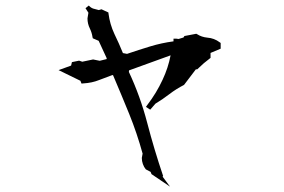

<svg xmlns="http://www.w3.org/2000/svg" viewBox="-20 -720 1040 704"><path d="M500 -140.6V-141.1L502.9 -156.7Q482.4 -231.4 453.9 -301.8Q425.3 -372.1 394.5 -444.3L392.1 -444.8Q366.2 -435.5 342.8 -426.3Q317.4 -416 284.7 -414.1L278.8 -413.6L274.9 -423.8L194.8 -462.9L240.7 -479.5L243.7 -492.2L270 -497.6L281.7 -493.7L321.3 -502L345.7 -497.1L371.1 -503.4V-506.8L341.8 -570.3L320.3 -579.6L319.3 -583.5Q316.9 -600.1 309.6 -615.2Q300.8 -632.8 300.8 -652.3V-652.8L304.2 -673.3L293.5 -689.9L305.7 -699.7Q313 -691.4 321.8 -688.5Q331.1 -685.5 342.3 -683.1L352.1 -686L377.4 -674.3L377.9 -669.9Q382.8 -631.3 399.4 -595.7Q416.5 -560.5 430.7 -525.4L445.8 -522.5Q488.8 -537.1 530.5 -549.8Q572.3 -562.5 616.2 -568.4V-578.1H627.4L634.8 -577.1L652.8 -582.5L656.2 -587.9L699.7 -596.2L702.6 -594.7Q719.2 -584 740.2 -582Q765.6 -580.1 785.6 -564.9L789.1 -562.5V-546.9V-541.5L752 -525.9V-511.7V-507.8L727.5 -488.3L703.1 -465.8H700.2H698.2L654.8 -408.7Q625.5 -393.6 601.3 -375Q577.1 -356.4 549.8 -339.8L530.8 -317.9L515.1 -328.1L520 -335Q553.7 -378.9 576.2 -427.7Q596.7 -471.2 605.5 -517.1L453.1 -461.9L452.6 -456.1Q494.1 -367.7 519.8 -269.5Q545.4 -171.4 578.1 -74.7L576.2 -72.3L603.5 -35.6L535.6 -81.5L532.2 -89.8L514.6 -99.1Q507.8 -107.4 503.9 -118.4Q500 -129.4 500 -140.6Z"/></svg>

Font: Bakudai
Style: Bold
Weight: 700
Version: Version 1.48